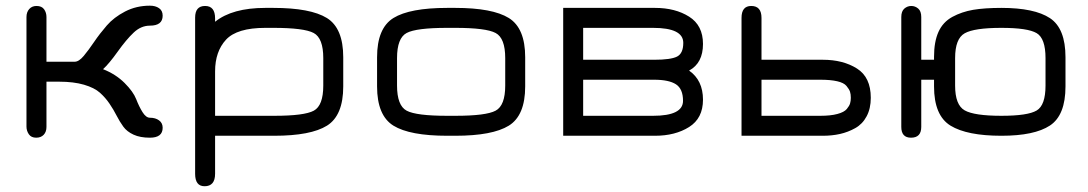

<svg xmlns="http://www.w3.org/2000/svg" viewBox="-20 -478 3832 676"><path d="M143.6 -260.7V-418C143.6 -428.4 140.8 -437.5 135.3 -445.3C129.7 -453.1 120.8 -457 108.4 -457C98 -457 89.5 -453.5 83 -446.3C76.5 -439.1 73.2 -429.7 73.2 -418V-32.2C73.2 -22.5 76 -13.5 81.5 -5.4C87.1 2.8 95.7 6.8 107.4 6.8C118.5 6.8 127.3 3.4 133.8 -3.4C140.3 -10.3 143.6 -19.5 143.6 -31.2V-190.4H188.5C222.3 -190.4 251.5 -186.8 275.9 -179.7C300.3 -172.5 319 -163.1 332 -151.4C345.1 -139.6 356.3 -126.8 365.7 -112.8C375.2 -98.8 383.5 -84.8 390.6 -70.8C397.8 -56.8 405.6 -43.9 414.1 -32.2C422.5 -20.5 434.6 -11.1 450.2 -3.9C465.8 3.3 485 6.8 507.8 6.8C537.8 6.8 552.7 -4.9 552.7 -28.3C552.7 -39.4 548.5 -48 540 -54.2C531.6 -60.4 520.8 -63.5 507.8 -63.5C498.7 -63.5 490.1 -70 481.9 -83C473.8 -96 466.3 -111.3 459.5 -128.9C452.6 -146.5 439 -165.5 418.5 -186C397.9 -206.5 372.7 -222.7 342.8 -234.4C357.1 -247.4 374.3 -268.1 394.5 -296.4C414.7 -324.7 433.4 -347 450.7 -363.3C467.9 -379.6 487 -387.7 507.8 -387.7C537.8 -387.7 552.7 -399.4 552.7 -422.9C552.7 -434.6 548.5 -443.4 540 -449.2C531.6 -455.1 520.8 -458 507.8 -458C475.9 -458 446.8 -451.2 420.4 -437.5C394 -423.8 372.6 -407.4 356 -388.2C339.4 -369 324.5 -349.8 311.5 -330.6C298.5 -311.4 286.3 -294.9 274.9 -281.2C263.5 -267.6 252.9 -260.7 243.2 -260.7Z M1118.2 -273.4V-176.8C1118.2 -129.9 1107.1 -100.4 1085 -88.4C1062.8 -76.3 1016.3 -70.3 945.3 -70.3H737.3V-226.6C737.3 -273.4 750.2 -310.7 775.9 -338.4C801.6 -366 847.7 -379.9 914.1 -379.9H942.4C1014.6 -379.9 1062 -373.9 1084.5 -361.8C1106.9 -349.8 1118.2 -320.3 1118.2 -273.4ZM1188.5 -173.8V-276.4C1188.5 -344.7 1169.3 -390.8 1130.9 -414.6C1092.4 -438.3 1029.6 -450.2 942.4 -450.2H914.1C836.6 -450.2 777.7 -433.9 737.3 -401.4V-413.1C737.3 -442.4 725.6 -457 702.1 -457C678.7 -457 667 -443.4 667 -416V133.8C667 163.1 678.1 177.7 700.2 177.7C724.9 177.7 737.3 163.1 737.3 133.8V0H945.3C1031.2 0 1093.3 -11.9 1131.3 -35.6C1169.4 -59.4 1188.5 -105.5 1188.5 -173.8Z M1583 0C1670.2 0 1733.1 -11.9 1771.5 -35.6C1809.9 -59.4 1829.1 -105.5 1829.1 -173.8V-276.4C1829.1 -344.7 1809.9 -390.8 1771.5 -414.6C1733.1 -438.3 1670.2 -450.2 1583 -450.2H1554.7C1466.8 -450.2 1403.6 -438.3 1365.2 -414.6C1326.8 -390.8 1307.6 -344.7 1307.6 -276.4V-173.8C1307.6 -105.5 1326.8 -59.4 1365.2 -35.6C1403.6 -11.9 1466.8 0 1554.7 0ZM1554.7 -70.3C1481.8 -70.3 1434.1 -76.3 1411.6 -88.4C1389.2 -100.4 1377.9 -129.9 1377.9 -176.8V-273.4C1377.9 -320.3 1389.2 -349.8 1411.6 -361.8C1434.1 -373.9 1481.8 -379.9 1554.7 -379.9H1583C1655.3 -379.9 1702.6 -373.9 1725.1 -361.8C1747.6 -349.8 1758.8 -320.3 1758.8 -273.4V-176.8C1758.8 -129.9 1747.6 -100.4 1725.1 -88.4C1702.6 -76.3 1655.3 -70.3 1583 -70.3Z M1962.9 -450.2V0H2286.1C2333.7 0 2373.7 -10.3 2406.2 -30.8C2438.8 -51.3 2455.1 -83.3 2455.1 -127C2455.1 -172.5 2438.8 -206.7 2406.2 -229.5C2438.8 -247.1 2455.1 -278.3 2455.1 -323.2C2455.1 -366.9 2438.8 -398.9 2406.2 -419.4C2373.7 -439.9 2333.7 -450.2 2286.1 -450.2ZM2283.2 -197.3C2317.7 -197.3 2343.3 -191.9 2359.9 -181.2C2376.5 -170.4 2384.8 -151 2384.8 -123C2384.8 -87.9 2349.6 -70.3 2279.3 -70.3H2033.2V-197.3ZM2279.3 -379.9C2350.3 -379.9 2385.7 -362.3 2385.7 -327.1C2385.7 -302.4 2378.4 -286.3 2363.8 -278.8C2349.1 -271.3 2322.3 -267.6 2283.2 -267.6H2033.2V-379.9Z M2868.2 -70.3H2661.1V-197.3H2868.2C2892.3 -197.3 2912.1 -195.5 2927.7 -191.9C2943.4 -188.3 2954.3 -182.8 2960.4 -175.3C2966.6 -167.8 2970.7 -161.1 2972.7 -155.3C2974.6 -149.4 2975.6 -142.3 2975.6 -133.8C2975.6 -126.6 2974.8 -120.1 2973.1 -114.3C2971.5 -108.4 2967.6 -101.7 2961.4 -94.2C2955.2 -86.8 2944.2 -80.9 2928.2 -76.7C2912.3 -72.4 2892.3 -70.3 2868.2 -70.3ZM2590.8 0H2877C2898.4 0 2918.6 -2.1 2937.5 -6.3C2956.4 -10.6 2974.3 -17.4 2991.2 -26.9C3008.1 -36.3 3021.5 -50.1 3031.2 -68.4C3041 -86.6 3045.9 -108.4 3045.9 -133.8C3045.9 -182 3029.6 -216.3 2997.1 -236.8C2964.5 -257.3 2924.5 -267.6 2877 -267.6H2661.1V-415C2661.1 -443 2649.1 -457 2625 -457C2602.2 -457 2590.8 -443 2590.8 -415Z M3223.6 -31.2V-197.3H3268.6V-173.8C3268.6 -105.5 3287.9 -59.4 3326.7 -35.6C3365.4 -11.9 3425.1 0 3505.9 0C3583.3 0 3640.3 -12 3676.8 -36.1C3713.2 -60.2 3731.4 -106.1 3731.4 -173.8V-276.4C3731.4 -344.1 3713.2 -390 3676.8 -414.1C3640.3 -438.2 3583.3 -450.2 3505.9 -450.2C3466.1 -450.2 3432.9 -447.9 3406.2 -443.4C3379.6 -438.8 3355.1 -430.5 3333 -418.5C3310.9 -406.4 3294.6 -388.8 3284.2 -365.7C3273.8 -342.6 3268.6 -313.5 3268.6 -278.3V-267.6H3223.6V-418C3223.6 -431.6 3220.1 -441.6 3212.9 -447.8C3205.7 -453.9 3197.6 -457 3188.5 -457C3179.4 -457 3171.2 -453.9 3164.1 -447.8C3156.9 -441.6 3153.3 -431.6 3153.3 -418V-31.2C3153.3 -5.9 3164.7 6.8 3187.5 6.8C3211.6 6.8 3223.6 -5.9 3223.6 -31.2ZM3505.9 -70.3C3442.1 -70.3 3398.9 -76.7 3376.5 -89.4C3354 -102.1 3342.8 -131.2 3342.8 -176.8V-273.4C3342.8 -319 3354 -348.1 3376.5 -360.8C3398.9 -373.5 3442.1 -379.9 3505.9 -379.9C3567.7 -379.9 3609 -373.7 3629.9 -361.3C3650.7 -349 3661.1 -319.7 3661.1 -273.4V-176.8C3661.1 -130.5 3650.7 -101.2 3629.9 -88.9C3609 -76.5 3567.7 -70.3 3505.9 -70.3Z"/></svg>

Font: Jura
Style: DemiBold
Weight: 600
Version: Version 2.5.1